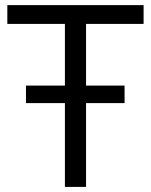

<svg xmlns="http://www.w3.org/2000/svg" viewBox="-20 -734 593 754"><path d="M234.9 -397.9V-640.1H8.8V-713.9H543.9V-640.1H317.9V-397.9H469.2V-329.1H317.9V0H234.9V-329.1H82V-397.9Z"/></svg>

Font: HunimalSansv1.5
Style: Regular
Weight: 400
Foundry: Ascender Corporation
Version: Version 1.10